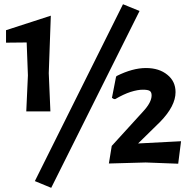

<svg xmlns="http://www.w3.org/2000/svg" viewBox="-20 -778 907 917"><path d="M222.7 -703.1Q220.7 -634.8 212.9 -428.7Q214.8 -382.8 220.7 -246.1Q192.4 -246.1 105.5 -246.1Q107.4 -289.1 113.3 -418Q111.3 -457 107.4 -575.2Q82 -575.2 8.8 -574.2Q8.8 -588.9 8.8 -633.8Q62.5 -651.4 222.7 -703.1ZM704.1 -322.3Q704.1 -337.9 695.3 -343.8Q686.5 -349.6 662.1 -349.6Q637.7 -349.6 603.5 -338.9Q570.3 -328.1 530.3 -304.7Q528.3 -304.7 524.4 -304.7Q521.5 -306.6 514.6 -310.5Q519.5 -335.9 534.2 -411.1Q535.2 -412.1 537.1 -415Q613.3 -453.1 676.8 -453.1Q740.2 -453.1 779.3 -420.9Q818.4 -389.6 818.4 -337.9Q818.4 -271.5 745.1 -196.3Q710 -162.1 639.6 -92.8Q691.4 -95.7 844.7 -103.5Q841.8 -77.1 831.1 3.9Q792 2.9 675.8 -2Q631.8 -1 500 2.9Q503.9 -17.6 513.7 -81.1Q550.8 -122.1 663.1 -245.1Q704.1 -289.1 704.1 -322.3ZM224.6 119.1Q205.1 111.3 146.5 86.9Q251 -124 567.4 -757.8Q586.9 -750 646.5 -725.6Q541 -514.6 224.6 119.1Z"/></svg>

Font: Acme Polish
Style: Regular
Weight: 400
Designer: Juan Pablo del Peral
Version: Version 1.002